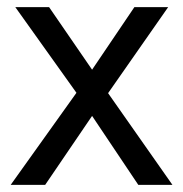

<svg xmlns="http://www.w3.org/2000/svg" viewBox="-20 -520 515 540"><path d="M10 0 195 -259 23 -500H118L239 -324L358 -500H453L284 -258L465 0H369L239 -194L107 0Z"/></svg>

Font: Figtree Light
Style: Regular
Weight: 400
Version: Version 2.002